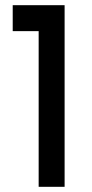

<svg xmlns="http://www.w3.org/2000/svg" viewBox="-20 -720 353 740"><path d="M229 -700H29V-600H129V0H229Z"/></svg>

Font: Bruno Ace
Style: Regular
Weight: 400
Designer: Astigmatic (AOETI)
Foundry: Astigmatic (AOETI)
Version: Version 1.000